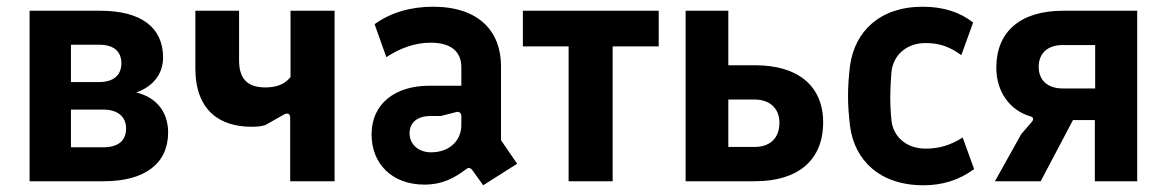

<svg xmlns="http://www.w3.org/2000/svg" viewBox="-20 -539 3470 571"><path d="M68 0H289C411 0 480 -53 480 -145C480 -206 445 -250 385 -264C437 -282 465 -321 465 -368C465 -457 400 -507 279 -507H68ZM287 -101H191V-213H288C331 -213 355 -191 355 -157C355 -120 331 -101 287 -101ZM275 -295H191V-406H275C317 -406 341 -387 341 -351C341 -314 316 -295 275 -295Z M843 -189V0H975V-507H844V-310C831 -293 809 -279 769 -279C715 -279 691 -306 691 -359V-507H561V-336C561 -210 634 -162 728 -162C743 -162 757 -163 769 -167L822 -197C835 -205 843 -201 843 -189Z M1384 -34 1417 12 1518 -52 1470 -122V-342C1470 -445 1405 -519 1268 -519C1202 -519 1142 -502 1094 -467L1129 -369C1169 -395 1212 -412 1261 -412C1322 -412 1352 -385 1352 -339V-284H1256C1158 -284 1085 -233 1085 -139C1085 -53 1145 10 1242 10C1297 10 1333 -11 1365 -35C1372 -41 1378 -41 1384 -34ZM1262 -86C1224 -86 1198 -110 1198 -143C1198 -175 1222 -194 1260 -194H1291L1334 -205C1344 -209 1352 -204 1352 -194V-167C1352 -122 1318 -86 1262 -86Z M1671 0H1802V-401H1939V-507H1535V-401H1671Z M2019 0H2225C2354 0 2428 -63 2428 -175C2428 -283 2354 -345 2225 -345H2146V-507H2019ZM2224 -102H2146V-243H2224C2271 -243 2298 -215 2298 -174C2298 -129 2271 -102 2224 -102Z M2726 12C2781 12 2830 -2 2877 -36L2843 -130C2805 -106 2771 -97 2733 -97C2673 -97 2635 -135 2631 -183C2626 -234 2627 -273 2631 -323C2635 -372 2673 -411 2733 -411C2777 -411 2807 -398 2839 -375L2874 -472C2836 -502 2787 -519 2724 -519C2596 -519 2522 -445 2508 -344C2504 -311 2502 -282 2502 -254C2502 -226 2504 -197 2508 -164C2521 -63 2596 12 2726 12Z M2939 0H3075L3171 -182H3236V0H3362V-507H3141C3015 -507 2943 -445 2943 -338C2943 -268 2981 -212 3044 -193C3053 -191 3055 -185 3049 -177L3017 -140ZM3140 -276C3095 -276 3069 -301 3069 -340C3069 -380 3095 -405 3140 -405H3237V-276Z"/></svg>

Font: Finlandica SemiBold
Style: Regular
Weight: 600
Designer: Niklas Ekholm, Juho Hiilivirta, Jaakko Suomalainen
Foundry: Helsinki Type Studio
Version: Version 2.000;Glyphs 3.2 (3202)